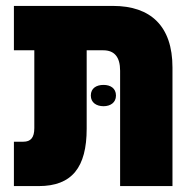

<svg xmlns="http://www.w3.org/2000/svg" viewBox="-20 -629 643 649"><path d="M27 0H111C223 0 273 -63 273 -194V-459H329C367 -459 386 -436 386 -390V0H563V-401C563 -541 489 -609 362 -609H27V-459H96V-196C96 -164 84 -150 59 -150H27ZM287 -306C287 -282 306 -270 330 -270C353 -270 372 -282 372 -306C372 -331 353 -342 330 -342C306 -342 287 -331 287 -306Z"/></svg>

Font: Noto Sans Hebrew Condensed Black
Style: Regular
Weight: 900
Width: 3
Designer: Monotype Design Team
Foundry: Monotype Imaging Inc.
Version: Version 2.004